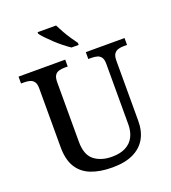

<svg xmlns="http://www.w3.org/2000/svg" viewBox="-165 -1052 1054 1183"><g transform="rotate(-20 362.5 -460.5)"><path d="M369 10Q288 10 230 -12.5Q172 -35 141 -85Q110 -135 110 -217V-603Q110 -632 99.5 -646Q89 -660 72.5 -664.5Q56 -669 37 -669H15V-714H321V-669H300Q280 -669 263 -664Q246 -659 236.5 -644.5Q227 -630 227 -599V-210Q227 -124 272 -88.5Q317 -53 389 -53Q443 -53 479 -72Q515 -91 532.5 -125.5Q550 -160 550 -207V-603Q550 -632 540 -646Q530 -660 513.5 -664.5Q497 -669 477 -669H456V-714H710V-669H689Q669 -669 652 -664Q635 -659 625 -644.5Q615 -630 615 -599V-205Q615 -138 587.5 -90Q560 -42 505.5 -16Q451 10 369 10ZM383 -771Q362 -785 337.5 -804.5Q313 -824 289.5 -846Q266 -868 247 -888Q228 -908 219 -921V-931H340Q351 -909 366 -882Q381 -855 398.5 -829Q416 -803 430 -784V-771Z"/></g></svg>

Font: Noto Serif Thai Medium
Style: Regular
Weight: 500
Version: Version 2.001